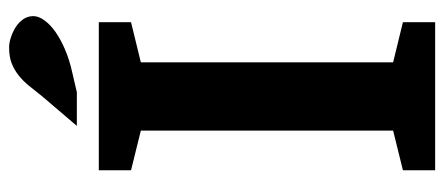

<svg xmlns="http://www.w3.org/2000/svg" viewBox="-290 -662 952 411"><g transform="rotate(-90 185.5 -456.0)"><path d="M258 -90V-630L344 -651V-720H27V-651L112 -630V-90L27 -69V0H344V-69ZM186 -842 122 -767H194L237 -777Q264 -783 286 -792.5Q308 -802 323.5 -813Q339 -824 348 -836.5Q357 -849 357 -860Q357 -872 350.5 -881.5Q344 -891 334 -897.5Q324 -904 312 -908Q300 -912 290 -912Q270 -912 256 -906.5Q242 -901 230 -891.5Q218 -882 207.5 -869Q197 -856 186 -842Z"/></g></svg>

Font: GradeGX
Style: Regular
Weight: 100
Width: 1
Designer: Adam Twardoch
Foundry: Adam Twardoch
Version: Version 2.002; DEVELOPMENT